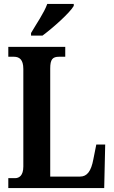

<svg xmlns="http://www.w3.org/2000/svg" viewBox="-20 -951 576 971"><path d="M137 -784V-771H195C249 -811 333 -886 353 -921V-931H219C203 -886 163 -829 137 -784ZM22 0H507L512 -220H467L452 -145C441 -86 421 -58 385 -58H234V-605C234 -651 246 -664 279 -664H310V-714H22V-664H50C77 -664 98 -651 98 -602V-109C98 -63 77 -50 56 -50H22Z"/></svg>

Font: Noto Serif Devanagari ExtraCondensed
Style: Bold
Weight: 700
Width: 2
Designer: Universal Thirst, Indian Type Foundry and the Monotype Design Team
Foundry: Monotype Imaging Inc.
Version: Version 2.004